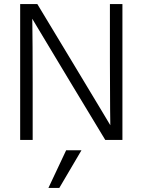

<svg xmlns="http://www.w3.org/2000/svg" viewBox="-20 -694 707 952"><path d="M220 238 308 51H384L274 238ZM80 0V-674H165L337 -389Q433 -230 480 -151.5Q527 -73 527 -73Q527 -73 526 -151.5Q525 -230 525 -388V-674H587V0H502L331 -283Q268 -388 225.5 -458.5Q183 -529 161.5 -565Q140 -601 140 -601Q140 -601 140.5 -565.5Q141 -530 141.5 -459.5Q142 -389 142 -285V0Z"/></svg>

Font: Hind Variable Light
Style: Regular
Weight: 300
Designer: Manushi Parikh, Satya Rajpurohit
Foundry: Indian Type Foundry
Version: Version 3.000